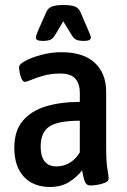

<svg xmlns="http://www.w3.org/2000/svg" viewBox="-20 -738 505 765"><path d="M179 7Q113 7 75 -34Q37 -75 37 -149Q37 -217 71 -257Q105 -297 164 -314.5Q223 -332 298 -332V-371Q298 -402 281 -423.5Q264 -445 220 -445Q183 -445 153.5 -436.5Q124 -428 105 -420Q86 -412 79 -412Q72 -412 66.5 -423Q61 -434 58.5 -448Q56 -462 56 -471Q56 -482 81 -495.5Q106 -509 145 -519.5Q184 -530 224 -530Q313 -530 358 -487.5Q403 -445 403 -372V-155Q403 -92 408 -64Q413 -36 413 -26Q413 -16 398.5 -10Q384 -4 367 -1.5Q350 1 340 1Q325 1 319 -12.5Q313 -26 307 -59Q285 -31 254 -12Q223 7 179 7ZM205 -75Q234 -75 258 -89.5Q282 -104 298 -131V-257Q212 -257 177 -234Q142 -211 142 -153Q142 -116 157.5 -95.5Q173 -75 205 -75ZM150 -575Q123 -575 123 -588Q123 -593 126 -601Q129 -609 133 -619L165 -691Q172 -707 188.5 -712.5Q205 -718 232 -718Q261 -718 277 -712.5Q293 -707 300 -691L331 -619Q335 -609 338.5 -601Q342 -593 342 -588Q342 -575 314 -575Q294 -575 283.5 -580Q273 -585 264 -601L232 -653L201 -601Q192 -585 181.5 -580Q171 -575 150 -575Z"/></svg>

Font: Asap Condensed Medium
Style: Regular
Weight: 500
Width: 3
Designer: Pablo Cosgaya
Foundry: Omnibus-Type
Version: Version 3.001; ttfautohint (v1.8.4.7-5d5b)